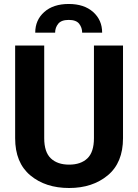

<svg xmlns="http://www.w3.org/2000/svg" viewBox="-20 -941 698 971"><path d="M455.1 -710.9H602.1V-242.2Q602.1 -118.2 524.9 -54.2Q447.8 9.8 329.6 9.8Q210 9.8 133.3 -54.2Q56.6 -118.2 56.6 -242.2V-710.9H203.6V-242.2Q203.6 -171.9 237.1 -140.1Q270.5 -108.4 329.6 -108.4Q388.7 -108.4 421.9 -140.1Q455.1 -171.9 455.1 -242.2ZM496.6 -775.9H395.5Q395.5 -801.3 380.4 -820.8Q365.2 -840.3 327.6 -840.3Q290 -840.3 274.4 -820.8Q258.8 -801.3 258.8 -775.9H158.2Q158.2 -839.8 203.9 -880.4Q249.5 -920.9 327.6 -920.9Q405.3 -920.9 450.9 -880.4Q496.6 -839.8 496.6 -775.9Z"/></svg>

Font: RobotoDEMO
Style: Regular
Weight: 400
Designer: Christian Robertson
Foundry: Google
Version: Version 2.136